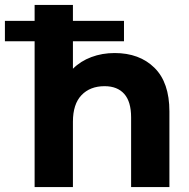

<svg xmlns="http://www.w3.org/2000/svg" viewBox="-66 -762 771 782"><path d="M624 -308V0H468V-284Q468 -348 440 -379.5Q412 -411 360 -411Q301 -411 266 -374.5Q231 -338 231 -266V0H75V-594H-46V-677H75V-742H231V-677H439V-594H231V-482Q262 -513 306 -529.5Q350 -546 401 -546Q502 -546 563 -486Q624 -426 624 -308Z"/></svg>

Font: Montserrat Alternates
Style: Bold
Weight: 700
Designer: Julieta Ulanovsky
Foundry: Julieta Ulanovsky
Version: Version 7.200